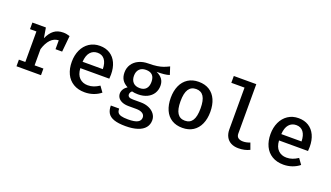

<svg xmlns="http://www.w3.org/2000/svg" viewBox="-82 -1386 3856 2235"><g transform="rotate(20 1846.0 -269.0)"><path d="M556.9 -541.5 537.4 -342.1H455.4V-452.3Q398.5 -450.3 356.9 -406.9Q315.4 -363.6 290.8 -283.1V-82.1H400V0H96.4V-82.1H175.9V-460H96.4V-541.5H263.6L284.6 -415.9Q315.9 -486.2 361.3 -520.8Q406.7 -555.4 475.4 -555.4Q497.9 -555.4 516.9 -551.8Q535.9 -548.2 556.9 -541.5Z M802.1 -233.8Q806.7 -154.4 846.9 -114.9Q887.2 -75.4 949.7 -75.4Q988.2 -75.4 1022.1 -87.2Q1055.9 -99 1091.8 -122.6L1141.5 -53.8Q1103.1 -22.1 1051.8 -4.1Q1000.5 13.8 944.1 13.8Q861.5 13.8 802.6 -21.8Q743.6 -57.4 713.3 -121.5Q683.1 -185.6 683.1 -270.3Q683.1 -351.8 713.1 -416.7Q743.1 -481.5 799 -518.7Q854.9 -555.9 930.3 -555.9Q1001.5 -555.9 1054.1 -523.3Q1106.7 -490.8 1135.1 -429.7Q1163.6 -368.7 1163.6 -285.1Q1163.6 -256.9 1161 -233.8ZM801.5 -312.3H1052.3Q1050.8 -388.7 1019.5 -429.7Q988.2 -470.8 931.3 -470.8Q875.4 -470.8 841 -431Q806.7 -391.3 801.5 -312.3Z M1808.7 -514.9Q1778.5 -504.6 1740.8 -500.8Q1703.1 -496.9 1651.3 -496.9Q1700.5 -474.9 1724.9 -441.3Q1749.2 -407.7 1749.2 -359.5Q1749.2 -306.2 1723.3 -264.6Q1697.4 -223.1 1649.2 -199.7Q1601 -176.4 1535.9 -176.4Q1491.8 -176.4 1461.5 -185.1Q1450.8 -177.9 1444.1 -165.6Q1437.4 -153.3 1437.4 -140.5Q1437.4 -121.5 1452.3 -110.8Q1467.2 -100 1505.1 -100H1599.5Q1656.4 -100 1701.3 -80.3Q1746.2 -60.5 1771.5 -26.2Q1796.9 8.2 1796.9 50.8Q1796.9 104.6 1765.6 142.8Q1734.4 181 1673.6 201Q1612.8 221 1526.2 221Q1434.9 221 1382.1 202.3Q1329.2 183.6 1306.9 147.2Q1284.6 110.8 1284.6 53.8H1387.7Q1387.7 84.1 1399.2 102.1Q1410.8 120 1441 128.7Q1471.3 137.4 1527.2 137.4Q1609.2 137.4 1645.4 117.4Q1681.5 97.4 1681.5 58.5Q1681.5 25.6 1653.1 7.7Q1624.6 -10.3 1575.9 -10.3H1483.1Q1433.8 -10.3 1400.5 -24.4Q1367.2 -38.5 1351 -62.1Q1334.9 -85.6 1334.9 -114.4Q1334.9 -142.1 1350.5 -167.7Q1366.2 -193.3 1395.4 -212.3Q1346.7 -237.4 1324.4 -274.1Q1302.1 -310.8 1302.1 -363.6Q1302.1 -420 1330.8 -463.6Q1359.5 -507.2 1410.8 -531.3Q1462.1 -555.4 1528.2 -555.4Q1589.7 -555.4 1633.6 -562.1Q1677.4 -568.7 1708.5 -580Q1739.5 -591.3 1777.9 -610.3ZM1419 -364.6Q1419 -312.3 1447.7 -281.8Q1476.4 -251.3 1530.8 -251.3Q1581.5 -251.3 1608.5 -281Q1635.4 -310.8 1635.4 -365.6Q1635.4 -476.4 1529.2 -476.4Q1475.9 -476.4 1447.4 -446.2Q1419 -415.9 1419 -364.6Z M2398.5 -271.8Q2398.5 -185.6 2369.7 -121.3Q2341 -56.9 2286.2 -21.5Q2231.3 13.8 2153.8 13.8Q2075.9 13.8 2021 -20.5Q1966.2 -54.9 1937.7 -119Q1909.2 -183.1 1909.2 -270.8Q1909.2 -355.4 1937.9 -420Q1966.7 -484.6 2021.8 -520.3Q2076.9 -555.9 2154.4 -555.9Q2232.3 -555.9 2287.2 -521Q2342.1 -486.2 2370.3 -422.3Q2398.5 -358.5 2398.5 -271.8ZM2029.7 -270.8Q2029.7 -170.8 2060.5 -122.8Q2091.3 -74.9 2153.8 -74.9Q2216.4 -74.9 2247.2 -122.8Q2277.9 -170.8 2277.9 -271.8Q2277.9 -371.3 2247.2 -419Q2216.4 -466.7 2154.4 -466.7Q2091.8 -466.7 2060.8 -418.7Q2029.7 -370.8 2029.7 -270.8Z M2790.8 -147.7Q2790.8 -111.8 2812.6 -95.4Q2834.4 -79 2872.8 -79Q2913.8 -79 2958.5 -96.9L2987.7 -16.9Q2927.2 13.8 2848.2 13.8Q2794.4 13.8 2755.4 -6.9Q2716.4 -27.7 2696.2 -66.4Q2675.9 -105.1 2675.9 -157.9V-674.4H2512.3V-759H2790.8Z M3263.6 -233.8Q3268.2 -154.4 3308.5 -114.9Q3348.7 -75.4 3411.3 -75.4Q3449.7 -75.4 3483.6 -87.2Q3517.4 -99 3553.3 -122.6L3603.1 -53.8Q3564.6 -22.1 3513.3 -4.1Q3462.1 13.8 3405.6 13.8Q3323.1 13.8 3264.1 -21.8Q3205.1 -57.4 3174.9 -121.5Q3144.6 -185.6 3144.6 -270.3Q3144.6 -351.8 3174.6 -416.7Q3204.6 -481.5 3260.5 -518.7Q3316.4 -555.9 3391.8 -555.9Q3463.1 -555.9 3515.6 -523.3Q3568.2 -490.8 3596.7 -429.7Q3625.1 -368.7 3625.1 -285.1Q3625.1 -256.9 3622.6 -233.8ZM3263.1 -312.3H3513.8Q3512.3 -388.7 3481 -429.7Q3449.7 -470.8 3392.8 -470.8Q3336.9 -470.8 3302.6 -431Q3268.2 -391.3 3263.1 -312.3Z"/></g></svg>

Font: Fira Code Fixed Medium
Style: Regular
Weight: 500
Monospace: yes
Designer: Carrois Corporate, Edenspiekermann AG, Nikita Prokopov
Foundry: Carrois Corporate, Edenspiekermann AG, Nikita Prokopov
Version: Version 5.002